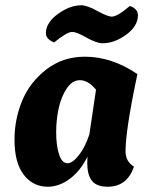

<svg xmlns="http://www.w3.org/2000/svg" viewBox="-20 -698 585 728"><path d="M319 -189 344 -358Q314 -394 283 -394Q254 -394 233 -362.5Q212 -331 202.5 -287.5Q193 -244 193 -196Q193 -146 204 -112.5Q215 -79 236 -79Q255 -79 279 -109.5Q303 -140 319 -189ZM312 -104Q284 -49 244 -19.5Q204 10 161 10Q105 10 70 -35.5Q35 -81 35 -168Q35 -246 64 -316Q93 -386 155.5 -434.5Q218 -483 302 -483Q404 -483 501 -417Q456 -205 456 -124Q456 -86 488 -66Q462 10 388 10Q347 10 329 -12Q311 -34 311 -79Q311 -95 312 -104ZM503 -640Q503 -599 458.5 -566.5Q414 -534 369 -534Q346 -534 308 -555.5Q270 -577 254 -577Q234 -577 185 -537Q154 -550 154 -572Q154 -612 199.5 -645Q245 -678 288 -678Q310 -678 349 -656.5Q388 -635 404 -635Q425 -635 472 -675Q483 -673 493 -663.5Q503 -654 503 -640Z"/></svg>

Font: Overlock Black
Style: Italic
Weight: 900
Designer: Dario Muhafara
Foundry: Dario Manuel Muhafara
Version: Version 1.002